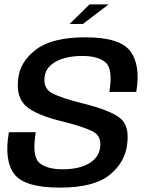

<svg xmlns="http://www.w3.org/2000/svg" viewBox="-20 -851 670 875"><path d="M297 -741.5H357.5L475 -831H388ZM252 4Q407.5 4 478.8 -53.2Q550 -110.5 559.5 -194Q571 -277.5 527 -313Q483 -348.5 354.5 -380.5Q265 -402.5 220.2 -424.8Q175.5 -447 183.5 -502.5Q189.5 -546 236 -571Q282.5 -596 355.5 -596Q426.5 -596 461 -566.5Q495.5 -537 478.5 -432H601Q621.5 -555 573.5 -618Q525.5 -681 370 -681Q217 -681 143.2 -624.5Q69.5 -568 62.5 -488.5Q53.5 -410 96.8 -369Q140 -328 264.5 -297.5Q352 -276 398.5 -254.2Q445 -232.5 436 -177Q429 -130.5 383.5 -105Q338 -79.5 265.5 -79.5Q192 -79.5 158.5 -109.8Q125 -140 143 -248.5H20.5Q-2 -118.5 45.5 -57.2Q93 4 252 4Z"/></svg>

Font: Anybody Thin Medium
Style: Italic
Weight: 500
Italic angle: -10°
Version: Version 1.113;gftools[0.9.25]